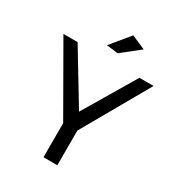

<svg xmlns="http://www.w3.org/2000/svg" viewBox="-211 -1026 1051 1151"><g transform="rotate(30 315.0 -451.0)"><path d="M466 -860 342 -762 263 -772 370 -902ZM627 -700 365 -240V0H269V-236L3 -700H101L317 -343L529 -700Z"/></g></svg>

Font: Montserrat arm
Style: Regular
Weight: 400
Designer: Julieta Ulanovsky
Foundry: Julieta Ulanovsky
Version: Version 6.000;PS 006.000;hotconv 1.0.88;makeotf.lib2.5.64775